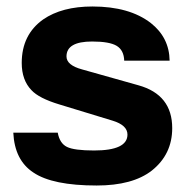

<svg xmlns="http://www.w3.org/2000/svg" viewBox="-20 -561 586 592"><path d="M503 -374H363Q362 -406 340 -419.5Q318 -433 264 -433Q185 -433 185 -387Q185 -360 233 -347L407 -298Q511 -269 511 -166Q511 -85 448 -35Q389 11 278 11Q142 11 83 -29Q25 -67 21 -152H158Q164 -119 186.5 -108Q209 -97 270 -97Q373 -97 373 -146Q373 -175 327 -189L163 -239Q100 -258 77 -283Q47 -314 47 -367Q47 -454 113 -501Q171 -541 265 -541Q379 -541 445 -490Q502 -445 503 -374Z"/></svg>

Font: Almarai Bold
Style: Regular
Weight: 700
Designer: Boutros International 2019
Foundry: Created by Boutros International 2019
Version: Version 1.10